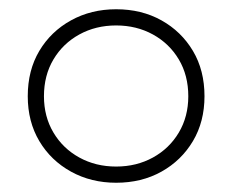

<svg xmlns="http://www.w3.org/2000/svg" viewBox="-20 -729 502 415"><path d="M231 -334Q177 -334 133.5 -358Q90 -382 65 -424Q40 -466 40 -521Q40 -577 65 -619Q90 -661 133.5 -685Q177 -709 231 -709Q286 -709 329 -685Q372 -661 397 -619Q422 -577 422 -521Q422 -466 397 -424Q372 -382 329 -358Q286 -334 231 -334ZM231 -369Q275 -369 310.5 -388.5Q346 -408 366.5 -442.5Q387 -477 387 -521Q387 -566 366.5 -600.5Q346 -635 310.5 -654.5Q275 -674 231 -674Q187 -674 151.5 -654.5Q116 -635 95.5 -600.5Q75 -566 75 -521Q75 -477 95.5 -442.5Q116 -408 151.5 -388.5Q187 -369 231 -369Z"/></svg>

Font: REM Thin
Style: Regular
Weight: 250
Designer: Octavio Pardo
Foundry: Ashler Design
Version: Version 1.005;gftools[0.9.28]